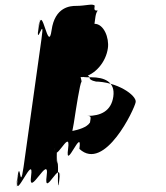

<svg xmlns="http://www.w3.org/2000/svg" viewBox="-20 -850 706 815"><path d="M303 -825C280 -825 213 -822 199 -722C185 -620 159 -834 146 -742C132 -642 158 -840 144 -740C129 -630 173 -802 156 -684L80 -141C63 -23 67 -195 52 -85C38 15 68 -184 54 -84C41 8 126 -205 112 -103C98 -3 192 -203 178 -103C164 -1 246 -193 231 -84C217 16 246 -185 232 -85C219 5 233 -223 221 -141L226 -180C214 -98 229 -330 216 -238C202 -138 229 -336 215 -236C200 -126 283 -320 269 -218C255 -118 331 -318 317 -218C424 -118 552 -389 556 -417C560 -445 478 -504 380 -504C403 -504 357 -504 360 -523C345 -541 313 -533 317 -523H332C383 -532 430 -586 438 -646C444 -689 421 -749 381 -749C384 -767 385 -795 395 -805C381 -805 379 -807 382 -826C373 -836 344 -825 303 -825ZM297 -351C301 -377 320 -502 326 -502C327 -511 319 -528 321 -533C321 -533 313 -531 319 -531C323 -526 332 -522 348 -522H367C423 -522 470 -503 461 -440C452 -378 407 -358 351 -358C369 -358 365 -351 362 -330C349 -309 312 -299 287 -294V-292C287 -297 292 -315 297 -351Z"/></svg>

Font: Hussar Przerywany
Style: Obl
Weight: 400
Foundry: Cannot Into Space Fonts
Version: Version 0.982